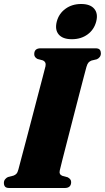

<svg xmlns="http://www.w3.org/2000/svg" viewBox="-30 -942 526 962"><path d="M269.5 -88Q264.5 -67.5 283.5 -60.5L308.5 -54Q326.5 -45 326.5 -30Q326.5 0 294 0H17Q1 0 -4.8 -7Q-10.5 -14 -10.5 -25.5Q-10.5 -36.5 -4.2 -44Q2 -51.5 10 -55L37.5 -62Q47 -65.5 52.8 -72Q58.5 -78.5 62.5 -94Q66.5 -109.5 77 -149.2Q87.5 -189 101.8 -242.5Q116 -296 131 -353.8Q146 -411.5 160 -464.8Q174 -518 184.2 -556.8Q194.5 -595.5 198 -610.5Q202.5 -632.5 183 -640L158 -646.5Q141.5 -655 141.5 -670.5Q141.5 -700 173.5 -700H448Q464.5 -700 470 -692.8Q475.5 -685.5 475.5 -675Q475.5 -664 469.5 -656.2Q463.5 -648.5 455 -645L428 -638.5Q418.5 -634.5 413 -628.2Q407.5 -622 403 -606.5Q399 -592 388.8 -553Q378.5 -514 364.8 -460.8Q351 -407.5 336 -349.2Q321 -291 307.2 -237.2Q293.5 -183.5 283.2 -143.8Q273 -104 269.5 -88ZM330 -745.5Q284.5 -745.5 264.2 -769.2Q244 -793 254.5 -834Q265 -874 298 -898Q331 -922 376.5 -922Q422 -922 442.2 -898Q462.5 -874 452 -834Q441.5 -793.5 408.8 -769.5Q376 -745.5 330 -745.5Z"/></svg>

Font: Fraunces 144pt Soft Black
Style: Italic
Weight: 900
Italic angle: -16°
Version: Version 1.000;[b76b70a41]